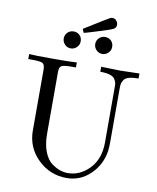

<svg xmlns="http://www.w3.org/2000/svg" viewBox="-105 -1069 960 1171"><g transform="rotate(10 375.0 -483.0)"><path d="M33 -652V-683Q68 -680 181 -680Q293 -680 328 -683V-652H304Q250 -652 237.5 -643Q225 -634 225 -605V-224Q225 -157 243.5 -111Q262 -65 291 -44.5Q320 -24 343.5 -16.5Q367 -9 390 -9Q466 -9 524 -69.5Q582 -130 582 -231V-578Q582 -593 580 -602Q578 -611 569.5 -624.5Q561 -638 538 -645Q515 -652 479 -652V-683Q587 -680 598 -680Q608 -680 716 -683V-652Q680 -652 657 -645.5Q634 -639 625.5 -625Q617 -611 615 -601Q613 -591 613 -574V-254Q613 -205 610 -185Q597 -98 535 -38Q473 22 388 22Q285 22 210.5 -50.5Q136 -123 136 -228V-605Q136 -634 123.5 -643Q111 -652 57 -652ZM277 -866Q299 -866 314 -851.5Q329 -837 329 -814Q329 -791 313 -776Q297 -761 277 -761Q254 -761 239 -777Q224 -793 224 -814Q224 -835 239 -850.5Q254 -866 277 -866ZM328 -891Q477 -984 486 -987Q490 -988 495 -988Q511 -988 520.5 -976.5Q530 -965 530 -951Q530 -933 514 -924.5Q498 -916 436 -897Q404 -887 384 -881Q378 -879 362.5 -874.5Q347 -870 338 -868ZM472 -866Q494 -866 509 -851.5Q524 -837 524 -814Q524 -791 508 -776Q492 -761 472 -761Q449 -761 434 -777Q419 -793 419 -814Q419 -835 434 -850.5Q449 -866 472 -866Z"/></g></svg>

Font: CMU Serif
Style: Roman
Weight: 500
Version: Version 0.7.0